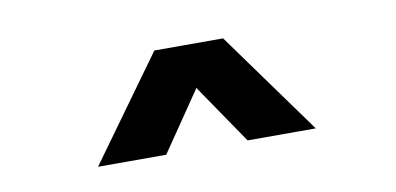

<svg xmlns="http://www.w3.org/2000/svg" viewBox="-34 -815 680 330"><g transform="rotate(-10 306.0 -650.0)"><path d="M116 -560 246 -740H366L496 -560H377L306 -664L235 -560Z"/></g></svg>

Font: Be Vietnam Pro
Style: Bold
Weight: 700
Designer: Lam Bao, Tony Le, Vietanh Nguyen
Foundry: Yellow Type Foundry
Version: Version 1.002; ttfautohint (v1.8.3)